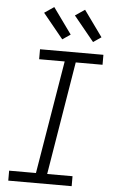

<svg xmlns="http://www.w3.org/2000/svg" viewBox="-63 -1015 626 1056"><g transform="rotate(5 250.0 -486.5)"><path d="M24 0V-55H172L276 -680H135V-735H485V-680H337L234 -55H374V0ZM422 -800 310 -937 363 -973 466 -830ZM252 -800 140 -937 193 -973 296 -830Z"/></g></svg>

Font: Iosevka Curly Light Oblique
Style: Regular
Weight: 300
Italic angle: -9°
Monospace: yes
Designer: Belleve Invis
Foundry: Belleve Invis
Version: Version 11.1.0; ttfautohint (v1.8.3)